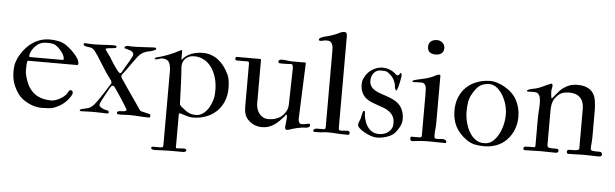

<svg xmlns="http://www.w3.org/2000/svg" viewBox="-54 -899 4234 1321"><g transform="rotate(5 2063.0 -238.0)"><path d="M464.8 -312.5H127Q121.6 -310.5 120.6 -308.3Q119.6 -306.2 118.7 -299.8Q117.7 -295.4 116.9 -280.8Q116.2 -266.1 116.2 -247.6Q116.2 -229 120.6 -211.9Q125 -194.8 130.4 -178.2Q150.9 -117.7 194.6 -85.9Q238.3 -54.2 309.6 -54.2Q320.3 -54.2 333 -58.1Q345.7 -62 358.4 -68.1Q371.1 -74.2 382.8 -82.5Q394.5 -90.8 403.3 -99.6Q409.7 -105.5 413.8 -113Q418 -120.6 424.3 -131.8Q426.3 -133.8 429.7 -135Q433.1 -136.2 435.5 -136.2Q444.3 -136.2 447.5 -130.6Q450.7 -125 450.7 -116.7Q450.7 -114.3 449 -110.1Q447.3 -106 445.1 -101.6Q442.9 -97.2 440.2 -93Q437.5 -88.9 436 -86.9Q417.5 -59.1 389.2 -37.8Q360.8 -16.6 321.3 -3.4Q312.5 -1 291.3 0.7Q270 2.4 245.1 2.4Q223.1 2.4 200 -3.4Q176.8 -9.3 154.8 -20Q132.8 -30.8 114 -44.9Q95.2 -59.1 83 -76.2Q56.6 -112.3 44.2 -149.4Q31.7 -186.5 31.7 -232.4Q31.7 -249 33.4 -263.9Q35.2 -278.8 39.3 -293Q43.5 -307.1 49.8 -321Q56.2 -335 65.4 -349.6Q81.5 -376.5 102.1 -398.9Q122.6 -421.4 147.5 -437.5Q172.4 -453.6 201.2 -462.4Q230 -471.2 263.2 -471.2Q291 -471.2 321 -465.6Q351.1 -460 378.9 -440.9Q387.7 -434.6 403.3 -421.4Q418.9 -408.2 434.1 -391.8Q449.2 -375.5 460.4 -357.4Q471.7 -339.4 471.7 -322.8Q471.7 -318.4 470 -315.4Q468.3 -312.5 464.8 -312.5ZM139.6 -338.9H356.9Q365.2 -338.9 366.9 -341.1Q368.7 -343.3 368.7 -345.7Q368.7 -356.9 363 -369.1Q357.4 -381.3 349.4 -392.3Q341.3 -403.3 333 -412.1Q324.7 -420.9 318.8 -425.8Q303.2 -439 287.6 -442.9Q272 -446.8 252 -446.8Q243.7 -446.8 236.6 -446.5Q229.5 -446.3 222.7 -445.3Q215.8 -444.3 209 -442.4Q202.1 -440.4 193.8 -436.5Q184.6 -432.1 173.6 -422.6Q162.6 -413.1 153.1 -400.6Q143.6 -388.2 137 -373.5Q130.4 -358.9 130.4 -344.7Q130.4 -338.9 139.6 -338.9Z M706.5 -225.6Q704.1 -228.5 700.2 -233.9Q696.3 -239.3 692.1 -245.1Q688 -251 684.3 -256.1Q680.7 -261.2 678.7 -263.7Q675.3 -267.6 668.7 -277.6Q662.1 -287.6 653.6 -301Q645 -314.5 635.7 -329.1Q626.5 -343.8 618.7 -356.2Q610.8 -368.7 605.2 -377.7Q599.6 -386.7 598.1 -388.7Q592.8 -395.5 588.1 -402.8Q583.5 -410.2 578.1 -417Q572.8 -423.8 566.7 -429.4Q560.5 -435.1 552.7 -438.5Q548.3 -440.4 539.1 -441.4Q529.8 -442.4 520.3 -444.1Q510.7 -445.8 503.4 -449Q496.1 -452.1 496.1 -458Q496.1 -467.3 505.4 -467.3Q510.7 -467.3 526.9 -465.8Q543 -464.4 565.9 -464.4Q581.1 -464.4 599.4 -465.1Q617.7 -465.8 636.2 -467Q654.8 -468.3 672.6 -469Q690.4 -469.7 704.6 -469.7Q712.4 -469.7 717.8 -468.3Q723.1 -466.8 723.1 -458Q723.1 -454.1 715.6 -452.1Q708 -450.2 697.3 -449.2Q686.5 -448.2 675.5 -447.3Q664.6 -446.3 658.2 -444.3Q650.4 -442.9 650.4 -439.9Q650.4 -434.1 653.8 -430.7Q655.3 -428.7 659.7 -422.4Q664.1 -416 669.2 -408.7Q674.3 -401.4 679 -395.5Q683.6 -389.6 684.6 -388.7Q689 -381.3 697 -367.9Q705.1 -354.5 714.8 -339.8Q724.6 -325.2 734.6 -311.3Q744.6 -297.4 752.9 -289.1Q755.9 -285.6 759.3 -283.9Q762.7 -282.2 764.6 -282.2Q765.6 -281.7 767.1 -282.7Q769.5 -283.7 772.5 -288.1Q777.3 -297.9 785.9 -312.3Q794.4 -326.7 803.7 -342Q813 -357.4 821.5 -372.3Q830.1 -387.2 835.4 -398.9Q839.4 -405.3 840.8 -409.4Q842.3 -413.6 842.3 -417.5Q842.3 -428.2 835.9 -434.3Q829.6 -440.4 820.6 -444.1Q811.5 -447.8 801.8 -449.7Q792 -451.7 784.7 -454.6Q780.8 -455.1 779.5 -456.8Q778.3 -458.5 778.3 -460.4Q778.3 -464.4 781 -467Q783.7 -469.7 787.4 -471.2Q791 -472.7 794.4 -473.4Q797.9 -474.1 799.3 -474.1Q807.1 -474.1 814.5 -473.1Q821.8 -472.2 826.2 -472.2Q846.7 -472.2 871.8 -473.1Q897 -474.1 920.2 -475.6Q943.4 -477.1 960.4 -478Q977.5 -479 981.9 -479Q986.8 -479 991.5 -477.8Q996.1 -476.6 996.1 -471.2Q996.1 -465.3 987.5 -461.2Q979 -457 968 -453.9Q957 -450.7 946.8 -448.7Q936.5 -446.8 932.6 -445.8Q914.1 -439.5 901.6 -431.6Q889.2 -423.8 877.9 -410.6Q872.1 -403.8 867.2 -396.7Q862.3 -389.6 856.9 -382.8Q849.1 -373 839.6 -359.6Q830.1 -346.2 820.6 -332.3Q811 -318.4 802 -305.9Q793 -293.5 786.6 -286.1Q781.2 -280.8 777.6 -275.1Q773.9 -269.5 773.9 -261.7Q773.9 -258.8 776.4 -253.9Q778.8 -249 782.7 -242.9Q786.6 -236.8 791 -230.5Q795.4 -224.1 799.3 -218.8Q812 -199.7 824.5 -181.4Q836.9 -163.1 851.3 -142.6Q865.7 -122.1 882.3 -97.9Q898.9 -73.7 919.9 -43Q921.4 -41 922.6 -39.1Q923.8 -37.1 925.8 -36.1Q931.2 -33.7 939.5 -31.7Q947.8 -29.8 956.8 -27.8Q965.8 -25.9 974.6 -23.7Q983.4 -21.5 990.2 -19.5Q994.6 -17.1 995.4 -14.9Q996.1 -12.7 996.1 -8.3Q996.1 -5.4 994.9 -0.5Q993.7 4.4 989.3 4.4Q958.5 4.4 923.1 1.7Q887.7 -1 854 -1Q845.7 -1 836.4 -0.5Q827.1 0 817.9 0.2Q808.6 0.5 800.3 1Q792 1.5 785.6 1.5Q777.3 1.5 771.5 0Q765.6 -1.5 765.6 -10.3Q765.6 -19.5 783.2 -22Q792 -23.4 805.2 -23.4Q817.4 -23.4 823.7 -26.9Q829.6 -30.8 829.6 -36.1Q829.6 -41 826.2 -43Q816.4 -59.6 806.6 -75.2Q796.9 -90.8 785.9 -107.7Q774.9 -124.5 762.5 -142.8Q750 -161.1 734.9 -183.1Q731.9 -188.5 727.3 -190.2Q722.7 -191.9 720.7 -191.9Q712.9 -191.9 709 -185.3Q705.1 -178.7 701.2 -173.3Q689.9 -152.3 677 -129.6Q664.1 -106.9 650.4 -79.6Q647.9 -73.7 644.5 -66.2Q641.1 -58.6 641.1 -54.2Q641.1 -47.4 647 -41.5Q652.8 -35.6 661.6 -31Q670.4 -26.4 680.7 -23.4Q690.9 -20.5 700.2 -19.5Q705.6 -18.6 707.3 -14.2Q709 -9.8 709 -6.8Q709 1.5 697.3 1.5Q678.7 1.5 654.1 0.2Q629.4 -1 605 -1Q595.2 -1 583.5 -0.5Q571.8 0 561 0.2Q550.3 0.5 541.7 1Q533.2 1.5 528.8 1.5H524.9Q521.5 1.5 515.1 1Q508.8 0.5 508.8 -1.5Q508.8 -3.9 511.2 -7.6Q513.7 -11.2 519 -12.7Q540.5 -18.6 557.6 -22.2Q574.7 -25.9 584.5 -33.7Q596.7 -42 608.9 -56.6Q621.1 -71.3 633.3 -88.9Q645.5 -106.4 657.2 -125.2Q668.9 -144 680.2 -160.6Q686 -169.4 692.9 -181.2Q699.7 -192.9 707 -202.6Q710 -206.1 710 -212.9Q710 -215.3 708.5 -219.5Q707 -223.6 706.5 -225.6Z M1426.8 -225.6Q1426.8 -250 1422.6 -275.6Q1418.5 -301.3 1409.7 -325.4Q1400.9 -349.6 1387.5 -371.1Q1374 -392.6 1355.5 -408.4Q1336.9 -424.3 1313.2 -433.6Q1289.6 -442.9 1260.3 -442.9Q1242.7 -442.9 1227.8 -437Q1212.9 -431.2 1202.4 -420.9Q1191.9 -410.6 1186 -396.2Q1180.2 -381.8 1180.2 -364.3Q1180.2 -361.3 1180.4 -357.4Q1180.7 -353.5 1181.4 -344.7Q1182.1 -335.9 1183.1 -320.1Q1184.1 -304.2 1185.5 -277.1Q1187 -250 1188.5 -209.2Q1189.9 -168.5 1191.9 -109.9Q1191.9 -104 1197.3 -97.2Q1202.6 -90.3 1208 -86.9Q1220.7 -76.2 1231.9 -67.6Q1243.2 -59.1 1254.6 -53.2Q1266.1 -47.4 1278.6 -44.4Q1291 -41.5 1306.2 -41.5Q1329.6 -41.5 1347.9 -52Q1366.2 -62.5 1379.9 -78.9Q1393.6 -95.2 1403.1 -115.2Q1412.6 -135.3 1418.5 -154.8Q1421.9 -166 1423.6 -175Q1425.3 -184.1 1425.8 -192.4Q1426.3 -200.7 1426.3 -208.5Q1426.3 -216.3 1426.8 -225.6ZM991.7 -401.4Q991.7 -407.7 1000.5 -411.6Q1042.5 -421.4 1083.7 -437.7Q1125 -454.1 1163.1 -474.6Q1165.5 -476.1 1167.7 -476.6Q1169.9 -477.1 1171.9 -477.1Q1175.3 -477.1 1175.3 -474.6V-417.5Q1175.3 -411.6 1177.7 -411.6Q1204.1 -443.8 1240.7 -457.5Q1277.3 -471.2 1318.8 -471.2Q1351.1 -471.2 1378.2 -461.2Q1405.3 -451.2 1427.7 -433.6Q1450.2 -416 1468 -391.8Q1485.8 -367.7 1499.5 -338.9Q1509.8 -316.9 1512.7 -292.7Q1515.6 -268.6 1515.6 -244.1Q1515.6 -192.9 1498.3 -151.9Q1481 -110.8 1450.2 -81.8Q1419.4 -52.7 1377.4 -37.4Q1335.4 -22 1286.6 -22Q1278.8 -22 1269 -23.7Q1259.3 -25.4 1249 -28.1Q1238.8 -30.8 1228 -34.2Q1217.3 -37.6 1208 -40.5Q1200.7 -43 1197.3 -43Q1190.4 -43 1190.4 -36.1V190.9Q1190.4 198.7 1198.7 198.7Q1210.9 198.7 1224.4 197Q1237.8 195.3 1248.5 195.3Q1252.9 195.3 1258.3 199Q1263.7 202.6 1263.7 207Q1263.7 213.4 1256.6 216.6Q1249.5 219.7 1244.6 219.7H1141.1Q1136.2 219.7 1122.1 220.2Q1107.9 220.7 1092 221.4Q1076.2 222.2 1062.5 222.7Q1048.8 223.1 1044.9 223.1Q1042.5 223.1 1038.3 222.7Q1034.2 222.2 1030.5 220.9Q1026.9 219.7 1024.2 217.8Q1021.5 215.8 1021.5 212.9Q1021.5 201.7 1033.2 201.7H1081.5Q1091.3 201.7 1097.4 199.7Q1103.5 197.8 1103.5 186.5V-333.5Q1103.5 -338.9 1103 -343Q1102.5 -347.2 1101.6 -352.1Q1099.6 -366.2 1095.9 -376.7Q1092.3 -387.2 1085.7 -394.3Q1079.1 -401.4 1068.8 -405Q1058.6 -408.7 1043.5 -408.7Q1032.2 -408.7 1022 -403.8Q1011.7 -398.9 1000.5 -398.9Q991.7 -398.9 991.7 -401.4Z M1927.2 -8.3Q1927.2 -22.5 1930.2 -43.5Q1933.1 -64.5 1933.1 -84.5Q1933.1 -87.9 1931.9 -93Q1930.7 -98.1 1926.3 -98.1Q1924.3 -98.1 1921.6 -93Q1918.9 -87.9 1914.6 -82.5Q1898.9 -64.9 1883.3 -49.6Q1867.7 -34.2 1850.1 -22.5Q1832.5 -10.7 1812 -4.2Q1791.5 2.4 1766.6 2.4Q1742.7 2.4 1720.7 -5.6Q1698.7 -13.7 1679.7 -30.3Q1667.5 -40 1659.9 -51.5Q1652.3 -63 1648.2 -75.7Q1644 -88.4 1642.6 -102.5Q1641.1 -116.7 1641.1 -131.8V-419.9Q1641.1 -427.2 1639.9 -433.3Q1638.7 -439.5 1630.9 -439.5H1554.7Q1550.3 -439.5 1547.4 -443.4Q1544.4 -447.3 1544.4 -451.2Q1544.4 -453.1 1545.7 -458.5Q1546.9 -463.9 1552.2 -463.9H1713.4Q1721.2 -463.9 1721.2 -457V-157.2Q1721.2 -138.7 1726.8 -120.6Q1732.4 -102.5 1743.2 -88.4Q1753.9 -74.2 1769.8 -65.4Q1785.6 -56.6 1806.6 -56.6Q1830.6 -56.6 1848.1 -61.3Q1865.7 -65.9 1884.3 -76.2Q1904.8 -88.4 1920.4 -111.3Q1926.3 -119.6 1929.7 -127Q1933.1 -134.3 1935.1 -141.6Q1937 -148.9 1938 -157.2Q1939 -165.5 1939 -175.8L1944.3 -418Q1944.3 -419.4 1944.1 -424.1Q1943.8 -428.7 1942.6 -434.1Q1941.4 -439.5 1939 -443.6Q1936.5 -447.8 1932.1 -447.8Q1929.2 -447.8 1920.7 -446.8Q1912.1 -445.8 1900.9 -445.8Q1890.1 -445.8 1880.6 -445.6Q1871.1 -445.3 1865.7 -445.3Q1855.5 -445.3 1848.6 -446.3Q1841.8 -447.3 1841.8 -453.6Q1841.8 -457 1842.3 -460.9Q1842.8 -464.8 1846.2 -467.3Q1850.6 -470.2 1856.2 -471.2Q1861.8 -472.2 1867.2 -472.2Q1874 -472.2 1882.8 -471.2Q1891.6 -470.2 1900.9 -469.2Q1910.2 -468.3 1918.5 -467.3Q1926.8 -466.3 1933.1 -466.3H2026.9Q2030.3 -466.3 2030.3 -462.9L2015.1 -78.6V-71.8Q2015.1 -69.3 2015.1 -67.9Q2015.1 -66.4 2016.1 -64Q2018.1 -55.7 2022.9 -48.8Q2027.8 -42 2038.6 -42Q2044.9 -42 2052.2 -43Q2059.6 -43.9 2066.4 -45.4Q2073.2 -46.9 2079.3 -47.9Q2085.4 -48.8 2089.4 -48.8Q2094.7 -48.8 2095.9 -44.9Q2097.2 -41 2097.2 -38.1Q2097.2 -32.2 2093 -29.1Q2088.9 -25.9 2084.5 -23.4Q2073.7 -20 2064.9 -20Q2059.6 -20 2054.9 -19.8Q2050.3 -19.5 2042 -18.6Q2026.4 -16.6 2008.1 -12.2Q1989.7 -7.8 1975.6 -3.4Q1965.3 0.5 1956.8 3.2Q1948.2 5.9 1938.5 5.9Q1933.1 5.9 1930.2 1.5Q1927.2 -2.9 1927.2 -8.3Z M2121.6 -4.4Q2121.6 -8.8 2124.3 -12Q2127 -15.1 2130.6 -16.8Q2134.3 -18.6 2138.2 -19.5Q2142.1 -20.5 2144.5 -20.5H2193.4Q2205.1 -20.5 2205.1 -35.6V-565.9Q2205.1 -589.4 2200.7 -602.3Q2196.3 -615.2 2189.5 -621.6Q2182.6 -627.9 2174.1 -629.2Q2165.5 -630.4 2157.2 -630.4Q2150.4 -630.4 2145 -629.4Q2139.6 -628.4 2135.3 -627.2Q2130.9 -626 2126.5 -625Q2122.1 -624 2117.2 -624Q2112.8 -624 2109.1 -625.7Q2105.5 -627.4 2105.5 -631.8Q2105.5 -638.7 2112.3 -642.1Q2120.1 -647.5 2128.4 -650.6Q2136.7 -653.8 2145.3 -656Q2153.8 -658.2 2162.6 -660.2Q2171.4 -662.1 2179.7 -665Q2201.2 -672.4 2211.4 -676Q2221.7 -679.7 2227.3 -682.4Q2232.9 -685.1 2237.3 -687.5Q2241.7 -689.9 2251.5 -694.3Q2264.2 -699.2 2276.4 -699.2Q2278.3 -699.2 2282.7 -698.5Q2287.1 -697.8 2289.6 -694.3Q2295.4 -688 2295.4 -668.9V-35.6Q2295.4 -25.4 2301.3 -23.2Q2307.1 -21 2314 -21Q2325.2 -21 2335.2 -22.7Q2345.2 -24.4 2356.4 -24.4Q2362.8 -24.4 2367.7 -21Q2372.6 -17.6 2372.6 -10.7Q2372.6 -5.9 2370.1 -1.2Q2367.7 3.4 2363.3 3.4H2347.2Q2329.1 3.4 2313.7 2.7Q2298.3 2 2283.7 1Q2269 0 2254.9 -0.7Q2240.7 -1.5 2224.6 -1.5Q2205.6 -1.5 2188.7 1Q2171.9 3.4 2156.2 3.4H2129.9Q2127 3.4 2124.3 0.7Q2121.6 -2 2121.6 -4.4Z M2425.8 -70.3Q2425.8 -83.5 2431.9 -96.4Q2438 -109.4 2440.9 -120.6Q2440.9 -122.6 2442.1 -128.7Q2443.4 -134.8 2445.1 -141.8Q2446.8 -148.9 2448.2 -154.8Q2449.7 -160.6 2450.2 -163.1Q2451.7 -169.9 2457 -169.9Q2464.8 -169.9 2465.3 -160.6Q2466.3 -153.8 2466.1 -147.7Q2465.8 -141.6 2467.3 -133.3Q2471.7 -110.4 2479.7 -90.1Q2487.8 -69.8 2500.7 -54.2Q2513.7 -38.6 2532 -29.5Q2550.3 -20.5 2575.2 -20.5Q2593.3 -20.5 2609.9 -26.1Q2626.5 -31.7 2639.4 -42Q2652.3 -52.2 2659.9 -67.4Q2667.5 -82.5 2667.5 -101.6Q2667.5 -131.3 2657 -150.4Q2646.5 -169.4 2629.6 -182.1Q2612.8 -194.8 2591.1 -202.9Q2569.3 -210.9 2546.6 -218.5Q2523.9 -226.1 2502.2 -235.1Q2480.5 -244.1 2463.6 -259Q2446.8 -273.9 2436.3 -296.4Q2425.8 -318.8 2425.8 -353Q2425.8 -374 2433.1 -389.4Q2440.4 -404.8 2446.3 -414.1Q2453.6 -425.3 2464.8 -436.8Q2476.1 -448.2 2490.7 -457.3Q2505.4 -466.3 2523.7 -472.2Q2542 -478 2563.5 -478Q2582.5 -478 2604.7 -470.5Q2627 -462.9 2643.6 -449.2Q2648.9 -444.8 2654.3 -439.5Q2659.7 -434.1 2665 -434.1Q2671.9 -434.1 2676.3 -438.7Q2680.7 -443.4 2685.1 -451.2Q2686 -452.1 2687.3 -452.4Q2688.5 -452.6 2689.5 -452.6Q2690.9 -452.6 2691.7 -450Q2692.4 -447.3 2693.1 -444.1Q2693.8 -440.9 2694.1 -437.7Q2694.3 -434.6 2694.3 -433.1Q2694.3 -431.6 2693.1 -423.3Q2691.9 -415 2689.7 -403.6Q2687.5 -392.1 2684.8 -379.2Q2682.1 -366.2 2679 -355.2Q2675.8 -344.2 2672.6 -336.9Q2669.4 -329.6 2666.5 -329.6Q2665.5 -329.6 2664.6 -330.1Q2662.6 -331.1 2662.6 -332Q2658.7 -338.9 2657.2 -343.8Q2655.8 -348.6 2655 -353Q2654.3 -357.4 2654.1 -362.1Q2653.8 -366.7 2652.3 -372.6Q2651.4 -376.5 2650.4 -380.1Q2649.4 -383.8 2647.9 -386.7Q2641.6 -402.8 2634.8 -413.1Q2627.9 -423.3 2615.7 -434.1Q2607.4 -442.4 2600.8 -447Q2594.2 -451.7 2586.9 -453.9Q2579.6 -456.1 2569.8 -456.5Q2560.1 -457 2545.9 -457Q2532.2 -457 2520.8 -450.9Q2509.3 -444.8 2501 -434.6Q2492.7 -424.3 2488 -410.9Q2483.4 -397.5 2483.4 -382.8Q2483.4 -358.4 2493.9 -343Q2504.4 -327.6 2521.7 -317.1Q2539.1 -306.6 2561 -299.3Q2583 -292 2605.7 -284.2Q2628.4 -276.4 2650.4 -265.9Q2672.4 -255.4 2689.7 -238.5Q2707 -221.7 2717.5 -196.5Q2728 -171.4 2728 -134.3Q2728 -109.9 2715.3 -85.2Q2702.6 -60.5 2684.1 -39.1Q2675.8 -29.3 2661.9 -21.2Q2647.9 -13.2 2631.1 -7.3Q2614.3 -1.5 2595.9 1.7Q2577.6 4.9 2560.1 4.9Q2542.5 4.9 2519.5 -2.9Q2496.6 -10.7 2475.6 -22.5Q2454.6 -34.2 2440.2 -47.1Q2425.8 -60.1 2425.8 -70.3Z M2791.5 -9.3Q2791.5 -11.7 2792.2 -16.8Q2793 -22 2798.3 -22H2855Q2859.4 -22 2864.3 -24.9Q2869.1 -27.8 2869.1 -32.7V-321.8Q2869.1 -344.7 2867.7 -361.8Q2866.2 -378.9 2858.4 -387.7Q2855 -393.1 2851.8 -394.5Q2848.6 -396 2846.7 -397Q2844.2 -397.9 2841.6 -398.4Q2838.9 -398.9 2835.4 -398.9H2825.2Q2815.4 -398.9 2801.8 -398.4Q2788.1 -397.9 2778.8 -397Q2776.9 -397 2774.4 -397.7Q2772 -398.4 2772 -400.4Q2772 -405.8 2774.2 -406.7Q2776.4 -407.7 2779.8 -409.7Q2798.8 -416 2821.3 -420.7Q2843.8 -425.3 2864.3 -430.7Q2865.7 -430.7 2870.8 -432.4Q2876 -434.1 2881.6 -436Q2887.2 -438 2892.6 -439.9Q2897.9 -441.9 2900.4 -442.9Q2906.7 -444.8 2913.3 -448.5Q2919.9 -452.1 2926.8 -455.6Q2933.6 -459 2940.2 -461.4Q2946.8 -463.9 2953.6 -463.9Q2956.1 -463.9 2958.3 -461.4Q2960.4 -459 2960.4 -454.6V-137.7Q2960.4 -120.1 2959.7 -108.6Q2959 -97.2 2958 -87.6Q2957 -78.1 2956.3 -68.6Q2955.6 -59.1 2955.6 -45.4Q2955.6 -31.2 2958.7 -26.6Q2961.9 -22 2977.5 -22Q2982.9 -22 2994.1 -23.2Q3005.4 -24.4 3013.2 -24.4Q3017.1 -24.4 3021.7 -23.7Q3026.4 -22.9 3030.5 -21Q3034.7 -19 3037.4 -15.6Q3040 -12.2 3040 -6.8Q3040 -3.4 3038.8 -1Q3037.6 1.5 3033.2 1.5Q2997.6 1.5 2969 0.7Q2940.4 0 2915 0Q2871.6 0 2844.7 3.9Q2817.9 7.8 2806.6 7.8Q2791.5 7.8 2791.5 -9.3ZM2858.4 -649.4Q2858.4 -662.6 2863.3 -672.1Q2868.2 -681.6 2876.2 -687.7Q2884.3 -693.8 2895 -696.5Q2905.8 -699.2 2917.5 -699.2Q2928.2 -699.2 2938 -695.3Q2947.8 -691.4 2955.1 -684.6Q2962.4 -677.7 2966.6 -668.5Q2970.7 -659.2 2970.7 -648.9Q2970.7 -635.7 2966.3 -626.2Q2961.9 -616.7 2954.1 -610.8Q2946.3 -605 2935.8 -602.3Q2925.3 -599.6 2913.1 -599.6Q2887.7 -599.6 2873 -611.3Q2858.4 -623 2858.4 -649.4Z M3077.6 -228Q3077.6 -279.8 3095 -321Q3112.3 -362.3 3143.1 -391.1Q3173.8 -419.9 3216.3 -435.5Q3258.8 -451.2 3309.6 -451.2Q3320.8 -451.2 3333 -448.7Q3345.2 -446.3 3357.7 -442.1Q3370.1 -438 3382.1 -432.6Q3394 -427.2 3404.3 -421.4Q3462.4 -389.2 3491 -337.9Q3519.5 -286.6 3519.5 -220.7Q3519.5 -176.3 3504.2 -135.5Q3488.8 -94.7 3457.5 -61.5Q3426.3 -29.3 3386.2 -14.6Q3346.2 0 3302.2 0Q3270 0 3239 -5.9Q3208 -11.7 3177.2 -33.7Q3126 -70.8 3101.8 -118.2Q3077.6 -165.5 3077.6 -228ZM3161.1 -225.6Q3161.1 -206.1 3164.6 -183.6Q3168 -161.1 3175 -138.4Q3182.1 -115.7 3193.1 -94.5Q3204.1 -73.2 3219.2 -56.9Q3234.4 -40.5 3254.4 -30.8Q3274.4 -21 3298.8 -21Q3314.5 -21 3326.2 -24.2Q3337.9 -27.3 3347.4 -33.2Q3356.9 -39.1 3365 -47.1Q3373 -55.2 3380.9 -64.9Q3394.5 -82.5 3404.3 -103.5Q3414.1 -124.5 3420.4 -146.5Q3426.8 -168.5 3429.4 -190.2Q3432.1 -211.9 3432.1 -231.4Q3432.1 -250 3428.2 -272.7Q3424.3 -295.4 3415.8 -318.6Q3407.2 -341.8 3394 -363.8Q3380.9 -385.7 3362.3 -402.8Q3348.1 -416.5 3332 -422.9Q3315.9 -429.2 3305.7 -429.2Q3282.7 -429.2 3265.6 -424.6Q3248.5 -419.9 3235.4 -410.6Q3222.2 -401.4 3211.2 -387.2Q3200.2 -373 3189 -354Q3169.9 -321.8 3165.5 -290Q3161.1 -258.3 3161.1 -225.6Z M3956.1 -39.1V-314.5Q3956.1 -366.2 3929.4 -392.6Q3902.8 -418.9 3856.4 -418.9Q3834.5 -418.9 3816.4 -414.6Q3798.3 -410.2 3788.1 -401.9Q3772.5 -389.2 3762.5 -377Q3752.4 -364.7 3746.6 -350.8Q3740.7 -336.9 3738.3 -319.8Q3735.8 -302.7 3735.8 -280.3V-48.3Q3735.8 -35.6 3743.2 -31Q3750.5 -26.4 3769.5 -26.4H3797.4Q3814.9 -26.4 3814.9 -15.1Q3814.9 -0.5 3800.8 1.5H3774.4Q3755.9 1.5 3736.6 0.7Q3717.3 0 3694.3 0Q3685.5 0 3671.6 0.5Q3657.7 1 3642.1 1.2Q3626.5 1.5 3610.8 2Q3595.2 2.4 3583.5 2.4Q3572.8 2.4 3572.8 -8.3Q3572.8 -20.5 3585.4 -22Q3601.6 -23.4 3617.7 -23.4H3645.5Q3647.9 -23.4 3650.9 -25.9Q3653.8 -28.3 3653.8 -32.2V-237.3Q3653.8 -253.9 3656 -277.8Q3658.2 -301.8 3658.2 -326.2Q3658.2 -337.9 3657.2 -348.9Q3656.2 -359.9 3653.8 -369.4Q3651.4 -378.9 3646.2 -386.2Q3641.1 -393.6 3633.3 -397.9Q3630.9 -399.9 3621.6 -400.9Q3612.3 -401.9 3602.1 -401.9Q3593.8 -401.9 3586.2 -401.1Q3578.6 -400.4 3576.2 -400.4Q3566.9 -400.4 3564.5 -402.8Q3562.5 -404.8 3562.5 -406.2Q3562.5 -409.7 3567.1 -411.6Q3571.8 -413.6 3580.1 -417.5Q3583 -418.5 3589.4 -419.9Q3595.7 -421.4 3602.3 -422.9Q3608.9 -424.3 3614.5 -425.5Q3620.1 -426.8 3621.6 -426.8Q3646 -433.1 3670.2 -445.3Q3694.3 -457.5 3717.8 -466.3Q3720.2 -467.8 3723.6 -468.8Q3725.6 -469.2 3727.1 -469.7Q3734.9 -466.8 3734.9 -457Q3734.9 -446.8 3732.4 -437.5Q3730 -428.2 3730 -420.9Q3730 -416.5 3730.2 -408Q3730.5 -399.4 3731.4 -390.9Q3732.4 -382.3 3733.6 -375.7Q3734.9 -369.1 3737.3 -369.1Q3739.3 -369.1 3745.8 -377.2Q3752.4 -385.3 3761.7 -396.7Q3771 -408.2 3782.5 -420.9Q3793.9 -433.6 3805.7 -442.9Q3829.1 -460 3852.3 -468.3Q3875.5 -476.6 3905.8 -476.6Q3945.3 -476.6 3970 -465.8Q3994.6 -455.1 4009 -437.7Q4023.4 -420.4 4029.3 -398.7Q4035.2 -377 4036.6 -355.5Q4037.6 -344.2 4038.3 -332.8Q4039.1 -321.3 4039.1 -310.1V-128.4Q4039.1 -116.2 4038.3 -106.2Q4037.6 -96.2 4036.9 -86.7Q4036.1 -77.1 4035.4 -67.6Q4034.7 -58.1 4034.7 -47.4Q4034.7 -41.5 4037.4 -38.3Q4040 -35.2 4047.4 -33.7Q4054.7 -32.2 4067.4 -31.7Q4080.1 -31.2 4099.6 -31.2Q4107.9 -31.2 4111.6 -24.7Q4115.2 -18.1 4115.2 -12.7Q4115.2 -7.3 4112.3 -4.6Q4109.4 -2 4105.2 -0.5Q4101.1 1 4096.2 1.2Q4091.3 1.5 4086.9 1.5Q4065.4 1.5 4038.8 0.2Q4012.2 -1 3987.3 -1Q3979.5 -1 3970.9 -0.5Q3962.4 0 3950.7 0.2Q3939 0.5 3923.1 1Q3907.2 1.5 3884.3 1.5Q3877 1.5 3874.8 -2.4Q3872.6 -6.3 3872.6 -12.7Q3872.6 -24.9 3884.3 -26.4Q3889.6 -26.9 3895.3 -26.9Q3900.9 -26.9 3907.2 -26.9Q3916.5 -26.9 3925.3 -27.3Q3934.1 -27.8 3940.9 -29.3Q3947.8 -30.8 3951.9 -33.2Q3956.1 -35.6 3956.1 -39.1Z"/></g></svg>

Font: IM FELL French Canon
Style: Regular
Weight: 400
Designer: Igino Marini
Foundry: Igino Marini,
Version: 3.00